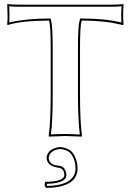

<svg xmlns="http://www.w3.org/2000/svg" viewBox="-20 -668 642 943"><path d="M229 -436Q229 -538.6 221.2 -566.9Q87.4 -566.9 17.1 -544.9L15.1 -548.8Q19 -577.1 15.6 -638.7Q15.6 -642.6 15.1 -645L17.1 -647.9Q41.5 -645 77.1 -645H524.9Q561 -645 585 -647.9L586.9 -645Q583 -592.3 586.4 -552.7Q586.9 -550.3 586.9 -548.8L585 -544.9Q585 -544.9 524.9 -557.1Q458.5 -566.9 380.9 -566.9Q373 -539.6 373 -436V-200.2Q373 -71.3 382.8 0L380.9 2.9Q379.4 2.9 300.8 0L220.2 2.9L219.2 0Q229 -68.4 229 -200.2ZM209 108.9V105Q212.9 70.8 253.9 58.1Q263.7 55.2 272.9 54.2H278.8Q318.4 59.6 335.9 81.1Q360.4 113.8 360.8 159.2Q360.8 235.4 256.8 251.5Q232.9 254.9 207 254.9Q196.3 247.6 200.7 229Q201.7 226.6 202.1 225.1Q293.9 224.1 295.9 192.9Q295.9 161.1 270.5 156.2Q268.6 155.8 268.1 155.8Q212.4 148.9 209 108.9ZM238.8 -436V-200.2Q238.8 -74.7 230 -7.8Q272.9 -10.3 300.8 -9.8Q329.1 -9.8 372.1 -7.3Q363.3 -78.6 362.8 -200.2V-436Q362.8 -540.5 371.6 -569.8L373.5 -577.1H380.9Q497.1 -577.1 576.2 -557.6Q574.2 -593.8 576.7 -637.2Q553.2 -635.3 524.9 -634.8H77.1Q48.3 -634.8 25.4 -637.2Q27.3 -593.8 25.9 -557.6Q106 -576.7 221.2 -577.1H228.5L230.5 -569.8Q238.8 -540.5 238.8 -436ZM219.2 108.9Q221.7 136.7 252.9 143.6Q260.7 145 269 146Q297.9 148.9 304.7 180.7Q305.7 187 306.2 192.9Q304.2 232.4 210 234.9Q210 240.7 211.4 245.1Q327.1 243.7 347.7 182.1Q351.1 170.9 351.1 159.2Q350.6 116.7 328.1 86.9Q312 67.9 278.3 64H273.4Q230.5 69.3 220.7 99.1Q219.7 103 219.2 105.5Z"/></svg>

Font: Linux Biolinum Outline O
Style: Bold
Weight: 700
Designer: Philipp H. Poll
Foundry: Philipp H. Poll
Version: Version 0.9.2